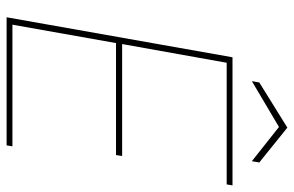

<svg xmlns="http://www.w3.org/2000/svg" viewBox="-178 -732 910 595"><g transform="rotate(90 277.5 -435.0)"><path d="M34 0 158 -700H555L552 -682H175L117 -358H464L461 -339H114L57 -18H434L431 0ZM232 -760 236 -783 376 -870 484 -783 480 -760 374 -844Z"/></g></svg>

Font: DM Sans 17pt Thin
Style: Italic
Weight: 250
Italic angle: -10°
Version: Version 4.004;gftools[0.9.30]